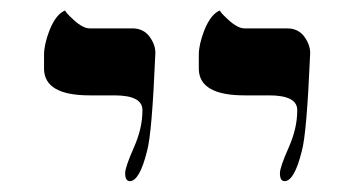

<svg xmlns="http://www.w3.org/2000/svg" viewBox="-20 -610 654 364"><path d="M274.4 -506.3Q268.1 -356.4 258.8 -323.7Q244.6 -266.6 226.1 -266.6Q217.3 -266.6 217.3 -281.7Q217.3 -293 233.6 -329.8Q250 -366.7 250 -399.9Q251.5 -429.2 196.8 -429.2H149.9Q64.9 -429.2 63.5 -478.5V-506.3Q63.5 -525.4 73.7 -552.2Q86.4 -584 104 -590.3Q101.6 -588.9 119.4 -572.5Q137.2 -556.2 149.9 -556.2H231Q252.4 -556.2 264.2 -539.6Q275.9 -522.9 274.4 -506.3ZM567.9 -506.3Q561.5 -356.4 552.2 -323.7Q538.1 -266.6 519.5 -266.6Q510.7 -266.6 510.7 -281.7Q510.7 -293 527.1 -329.8Q543.5 -366.7 543.5 -399.9Q544.9 -429.2 490.2 -429.2H443.4Q358.4 -429.2 356.9 -478.5V-506.3Q356.9 -525.4 367.2 -552.2Q379.9 -584 397.5 -590.3Q395 -588.9 412.8 -572.5Q430.7 -556.2 443.4 -556.2H524.4Q545.9 -556.2 557.6 -539.6Q569.3 -522.9 567.9 -506.3Z"/></svg>

Font: Accordance
Style: Italic
Weight: 400
Italic angle: -11°
Version: Version 1.2 (build January 31, 2020) Miklal Software Solutio